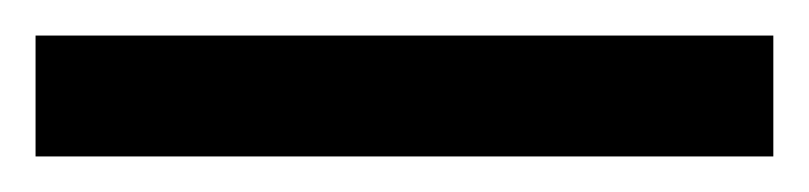

<svg xmlns="http://www.w3.org/2000/svg" viewBox="-22 70 455 108"><path d="M-2 90H413V158H-2Z"/></svg>

Font: ubangla05
Style: Book
Weight: 400
Designer: Jelle Bosma - Monotype Design Team
Foundry: Monotype Imaging Inc.
Version: Version 2.003